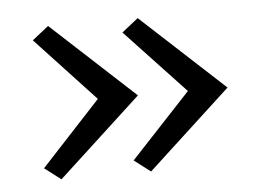

<svg xmlns="http://www.w3.org/2000/svg" viewBox="-36 -433 605 444"><g transform="rotate(-5 266.5 -211.0)"><path d="M491 -211 298 -33 260 -62 399 -211 260 -359 298 -389ZM283 -211 90 -33 52 -62 190 -211 52 -359 90 -389Z"/></g></svg>

Font: LXGW Bright TC
Style: Regular
Weight: 400
Designer: Christian Thalmann (Catharsis Fonts)
Foundry: LXGW / Christian Thalmann (Catharsis Fonts) / Fontworks Inc.
Version: Version 5.501